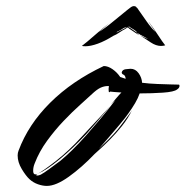

<svg xmlns="http://www.w3.org/2000/svg" viewBox="-20 -603 610 631"><path d="M134 8Q120 8 104.5 2.5Q89 -3 77 -14Q65 -25 51.5 -47.5Q38 -70 38 -92Q38 -101 41 -108Q73 -194 145 -265.5Q217 -337 321 -386Q335 -386 350 -375.5Q365 -365 375 -350L393 -344Q392 -355 386 -357.5Q380 -360 380 -365Q382 -374 393 -375.5Q404 -377 409 -377Q425 -377 435.5 -362.5Q446 -348 447 -331Q471 -328 497 -327Q523 -326 542.5 -325.5Q562 -325 564 -325H567Q570 -325 570 -321Q570 -314 562 -309Q552 -301 515.5 -298.5Q479 -296 439 -296Q434 -281 424 -264Q414 -247 401 -229Q392 -216 374 -194.5Q356 -173 337 -151Q318 -129 305 -114Q314 -122 334.5 -142.5Q355 -163 368 -179Q373 -185 383 -198.5Q393 -212 402.5 -224.5Q412 -237 414 -241Q401 -214 381 -189Q361 -164 341 -144Q321 -124 307 -111.5Q293 -99 291 -97Q249 -53 206.5 -22.5Q164 8 134 8ZM102 -26Q107 -26 114 -29Q125 -35 142.5 -48Q160 -61 179 -75Q196 -89 217 -109.5Q238 -130 263 -158Q285 -183 310 -212.5Q335 -242 359 -274L344 -260Q351 -267 361.5 -279.5Q372 -292 379 -299Q348 -301 342 -302Q341 -300 339 -300Q337 -300 337 -307Q337 -309 337 -312.5Q337 -316 338 -320Q328 -321 316 -317Q304 -313 289 -300Q272 -284 245 -260Q218 -236 189 -205.5Q160 -175 134.5 -140Q109 -105 94 -66Q89 -54 89 -42Q89 -25 104 -32Q99 -29 99 -28Q99 -26 102 -26ZM104 -32Q123 -42 164.5 -74.5Q206 -107 249 -154Q263 -169 281 -188.5Q299 -208 316 -226Q333 -244 342 -254Q319 -226 299.5 -203.5Q280 -181 262 -161Q220 -116 176.5 -80Q133 -44 104 -32ZM261 -451Q253 -451 249 -452Q265 -464 291 -487Q317 -510 344 -531Q346 -533 339 -527Q332 -521 322.5 -512.5Q313 -504 305 -498Q325 -510 352 -532.5Q379 -555 398 -570L411 -580Q416 -583 420 -583Q425 -583 428 -580V-579Q430 -578 432 -575.5Q434 -573 435 -571Q446 -555 462 -532.5Q478 -510 491 -498Q485 -507 476 -520Q467 -533 469 -531Q485 -510 499.5 -487.5Q514 -465 523 -454Q519 -453 516 -452.5Q513 -452 509 -452Q493 -452 475.5 -463.5Q458 -475 440 -487Q446 -484 453 -480.5Q460 -477 467 -475L443 -488Q442 -489 441 -489L438 -491Q432 -493 428 -497Q429 -498 429 -498.5Q429 -499 425 -502Q420 -506 414.5 -509Q409 -512 404 -516Q403 -516 403 -515.5Q403 -515 402 -515Q408 -511 414.5 -506.5Q421 -502 428 -497Q428 -496 430 -494L438 -488Q432 -490 424.5 -495.5Q417 -501 406 -508Q405 -508 403.5 -510Q402 -512 400 -513Q398 -512 395.5 -510.5Q393 -509 392 -508Q382 -503 372 -496Q362 -489 352 -485Q325 -468 301.5 -459.5Q278 -451 261 -451ZM363 -496 398 -514Q389 -513 383.5 -509Q378 -505 370 -501Q365 -499 364.5 -498.5Q364 -498 363 -496ZM441 -489 443 -488Q446 -486 441.5 -488.5Q437 -491 441 -489Z"/></svg>

Font: Smooch
Style: Regular
Weight: 400
Designer: Robert E. Leuschke
Foundry: Robert E. Leuschke
Version: Version 1.010; ttfautohint (v1.8.3)